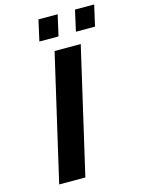

<svg xmlns="http://www.w3.org/2000/svg" viewBox="-134 -991 784 1066"><g transform="rotate(-15 258.0 -457.5)"><path d="M488.8 -794.9H378.9L405.8 -915H516.1ZM278.8 -794.9H168.9L195.8 -915H306.2ZM220.2 0H69.8L236.8 -722.2H387.2Z"/></g></svg>

Font: Perun
Style: Bold Italic
Weight: 700
Italic angle: -12°
Foundry: Copyright (c) Stefan Peev, Context Ltd, 2016
Version: Version 001.000